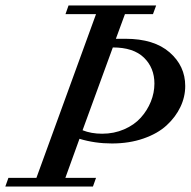

<svg xmlns="http://www.w3.org/2000/svg" viewBox="-63 -683 699 703"><path d="M-43.5 0 -32.2 -31.7H70.3L288.6 -631.3H176.8L188 -663.1H508.8L497.1 -631.3H394.5L361.3 -541H396.5Q501 -541 558.1 -491.2Q615.2 -441.4 615.2 -368.2Q615.2 -328.1 597.4 -291Q579.6 -253.9 546.9 -223.9Q514.2 -193.8 462.2 -175.8Q410.2 -157.7 346.7 -157.7Q284.2 -157.7 228 -174.8L176.3 -31.7H288.6L277.3 0ZM502.4 -377Q502.4 -434.6 464.1 -471.9Q425.8 -509.3 350.1 -509.3L239.3 -206.1Q271 -193.4 311 -193.4Q354.5 -193.4 391.6 -209.5Q428.7 -225.6 452.4 -252Q476.1 -278.3 489.3 -310.8Q502.4 -343.3 502.4 -377Z"/></svg>

Font: Elstob 10pt Medium
Style: Italic
Weight: 500
Italic angle: -20°
Designer: Peter S. Baker
Version: Version 1.015